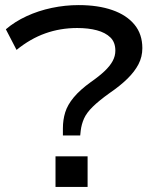

<svg xmlns="http://www.w3.org/2000/svg" viewBox="-20 -734 607 754"><path d="M227 -202V-230Q227 -263 236 -292.5Q245 -322 269.5 -351.5Q294 -381 337 -412Q370 -435 391 -455Q412 -475 422.5 -494.5Q433 -514 433 -535Q433 -568 413.5 -587Q394 -606 360.5 -615Q327 -624 283 -624Q217 -624 158 -603Q99 -582 45 -538L3 -619Q38 -649 84.5 -670.5Q131 -692 183.5 -703Q236 -714 289 -714Q365 -714 421 -694.5Q477 -675 508 -637.5Q539 -600 539 -545Q539 -511 524 -482Q509 -453 480.5 -425Q452 -397 411 -369Q369 -339 344.5 -315Q320 -291 310 -268.5Q300 -246 297 -221L295 -202ZM198 0V-120H324V0Z"/></svg>

Font: Nunito Sans 10pt Expanded Medium
Style: Regular
Weight: 500
Width: 7
Designer: Vernon Adams
Foundry: Vernon Adams
Version: Version 3.101;gftools[0.9.27]